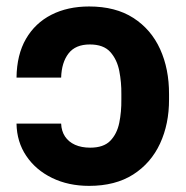

<svg xmlns="http://www.w3.org/2000/svg" viewBox="-20 -573 582 602"><path d="M31.8 -185.5H171.7Q172.6 -162.1 183.8 -145.1Q195.1 -128.1 215.3 -119Q235.5 -110 262.9 -110Q304.7 -110 325.7 -131.5Q346.7 -153 353.9 -187.7Q361 -222.4 360.5 -261.5V-277.7Q361 -314.6 354 -350.5Q347 -386.3 325.8 -410Q304.6 -433.6 261.7 -433.6Q216.6 -433.6 194.9 -405.4Q173.1 -377.2 171.7 -329.7H31.8Q32.7 -401.7 61.5 -451.3Q90.3 -500.9 141.3 -526.8Q192.3 -552.7 259.4 -552.7Q342.4 -552.7 398.1 -516.8Q453.9 -480.9 482.1 -418.8Q510.3 -356.6 510 -277.7V-261.5Q510.3 -184.4 481.8 -122.9Q453.3 -61.4 397.5 -25.8Q341.6 9.8 259.4 9.8Q194.4 9.8 143.3 -15.1Q92.2 -39.9 62.5 -84Q32.7 -128 31.8 -185.5Z"/></svg>

Font: Inter Tight
Style: Regular
Weight: 400
Designer: Rasmus Andersson
Foundry: rsms
Version: Version 3.002